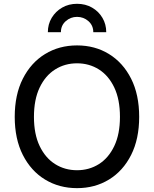

<svg xmlns="http://www.w3.org/2000/svg" viewBox="-20 -975 806 1005"><path d="M383.3 9.8Q289.6 9.8 215.8 -35.2Q142.1 -80.1 99.6 -163.8Q57.1 -247.6 57.1 -363.3Q57.1 -479.5 99.6 -563.2Q142.1 -647 215.8 -692.1Q289.6 -737.3 383.3 -737.3Q477.1 -737.3 550.5 -692.1Q624 -647 666.3 -563.2Q708.5 -479.5 708.5 -363.3Q708.5 -247.6 666.3 -163.8Q624 -80.1 550.5 -35.2Q477.1 9.8 383.3 9.8ZM383.3 -84Q446.8 -84 497.6 -116Q548.3 -147.9 578.1 -210.4Q607.9 -272.9 607.9 -363.3Q607.9 -454.6 578.1 -517.1Q548.3 -579.6 497.6 -611.6Q446.8 -643.6 383.3 -643.6Q319.3 -643.6 268.3 -611.3Q217.3 -579.1 187.5 -516.6Q157.7 -454.1 157.7 -363.3Q157.7 -272.9 187.5 -210.7Q217.3 -148.4 268.3 -116.2Q319.3 -84 383.3 -84ZM383.3 -955.1Q427.2 -955.1 461.7 -935.3Q496.1 -915.5 516.1 -881.8Q536.1 -848.1 536.1 -806.6H468.3Q468.3 -841.8 442.9 -864.3Q417.5 -886.7 383.3 -886.7Q349.6 -886.7 324.2 -864.3Q298.8 -841.8 298.8 -806.6H230.5Q230.5 -848.1 250.7 -881.8Q271 -915.5 305.4 -935.3Q339.8 -955.1 383.3 -955.1Z"/></svg>

Font: Inter Cardless
Style: Regular
Weight: 400
Designer: Rasmus Andersson
Foundry: rsms
Version: Version 4.001;git-9221beed3